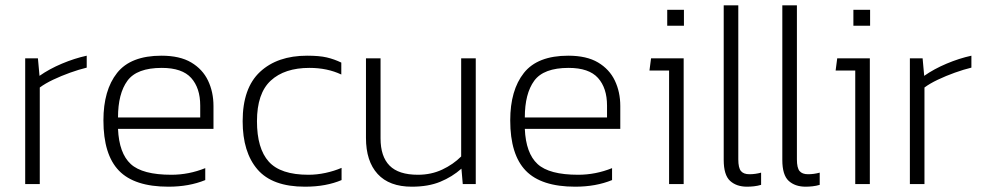

<svg xmlns="http://www.w3.org/2000/svg" viewBox="-20 -694 3711 724"><path d="M75 0V-474H123L129 -408Q166 -434 213.5 -454Q261 -474 307 -484V-439Q278 -432 244.5 -420Q211 -408 180.5 -393.5Q150 -379 130 -364V0Z M615 10Q487 10 428.5 -50.5Q370 -111 370 -240Q370 -354 421.5 -419Q473 -484 589 -484Q658 -484 701 -458.5Q744 -433 764.5 -390Q785 -347 785 -294V-208H425Q429 -116 473 -75.5Q517 -35 626 -35Q692 -35 754 -60V-15Q693 10 615 10ZM425 -251H735V-296Q735 -362 701 -400Q667 -438 590 -438Q496 -438 460.5 -389.5Q425 -341 425 -251Z M1130 10Q1007 10 951 -55Q895 -120 895 -237Q895 -362 960.5 -423Q1026 -484 1138 -484Q1184 -484 1212 -477.5Q1240 -471 1267 -458V-413Q1214 -438 1147 -438Q1053 -438 1001 -390Q949 -342 949 -237Q949 -134 993.5 -84.5Q1038 -35 1143 -35Q1175 -35 1207.5 -42Q1240 -49 1268 -61V-15Q1240 -3 1205.5 3.5Q1171 10 1130 10Z M1533 10Q1448 10 1404 -38Q1360 -86 1360 -174V-474H1415V-172Q1415 -104 1449 -69.5Q1483 -35 1556 -35Q1606 -35 1647.5 -54.5Q1689 -74 1719 -104V-474H1774V0H1725L1720 -58Q1685 -27 1640 -8.5Q1595 10 1533 10Z M2149 10Q2021 10 1962.5 -50.5Q1904 -111 1904 -240Q1904 -354 1955.5 -419Q2007 -484 2123 -484Q2192 -484 2235 -458.5Q2278 -433 2298.5 -390Q2319 -347 2319 -294V-208H1959Q1963 -116 2007 -75.5Q2051 -35 2160 -35Q2226 -35 2288 -60V-15Q2227 10 2149 10ZM1959 -251H2269V-296Q2269 -362 2235 -400Q2201 -438 2124 -438Q2030 -438 1994.5 -389.5Q1959 -341 1959 -251Z M2496 -597V-657H2559V-597ZM2503 0V-428H2429L2435 -474H2558V0Z M2797 10Q2757 10 2733 -12Q2709 -34 2709 -91V-674H2764V-93Q2764 -61 2774 -49Q2784 -37 2806 -37Q2828 -37 2850 -43V3Q2837 7 2823 8.5Q2809 10 2797 10Z M3018 10Q2978 10 2954 -12Q2930 -34 2930 -91V-674H2985V-93Q2985 -61 2995 -49Q3005 -37 3027 -37Q3049 -37 3071 -43V3Q3058 7 3044 8.5Q3030 10 3018 10Z M3198 -597V-657H3261V-597ZM3205 0V-428H3131L3137 -474H3260V0Z M3411 0V-474H3459L3465 -408Q3502 -434 3549.5 -454Q3597 -474 3643 -484V-439Q3614 -432 3580.5 -420Q3547 -408 3516.5 -393.5Q3486 -379 3466 -364V0Z"/></svg>

Font: Kanit ExtraLight
Style: Regular
Weight: 275
Designer: Katatrad Team
Foundry: CadsonDemak
Version: Version 2.000; ttfautohint (v1.8.3)